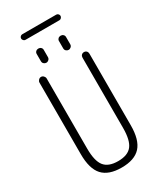

<svg xmlns="http://www.w3.org/2000/svg" viewBox="-251 -1102 1002 1195"><g transform="rotate(-30 250.0 -505.0)"><path d="M372.1 -978.5H127.9Q120.1 -978.5 114.3 -984.9Q108.4 -991.2 108.4 -999Q108.4 -1006.8 114.3 -1012.7Q120.1 -1018.6 127.9 -1018.6H372.1Q379.9 -1018.6 385.7 -1012.7Q391.6 -1006.8 391.6 -999Q391.6 -991.2 385.7 -984.9Q379.9 -978.5 372.1 -978.5ZM304.7 -868.2Q304.7 -877.9 312 -884.8Q319.3 -891.6 330.1 -891.6Q340.8 -891.6 348.1 -884.8Q355.5 -877.9 355.5 -868.2V-815.4Q355.5 -804.7 347.7 -797.4Q339.8 -790 330.1 -790Q320.3 -790 312.5 -796.9Q304.7 -803.7 304.7 -815.4ZM144.5 -868.2Q144.5 -877.9 151.9 -884.8Q159.2 -891.6 169.9 -891.6Q180.7 -891.6 188 -884.8Q195.3 -877.9 195.3 -868.2V-815.4Q195.3 -804.7 187.5 -797.4Q179.7 -790 169.9 -790Q160.2 -790 152.3 -796.9Q144.5 -803.7 144.5 -815.4ZM70.3 -190.4V-704.1Q70.3 -713.9 78.1 -722.2Q85.9 -730.5 96.2 -730.5Q106.4 -730.5 114.3 -722.2Q122.1 -713.9 122.1 -704.1V-200.2Q122.1 -111.3 151.9 -73.7Q181.6 -36.1 251 -36.1Q320.3 -36.1 350.1 -73.7Q379.9 -111.3 379.9 -200.2V-705.1Q379.9 -715.8 386.7 -723.1Q393.6 -730.5 404.8 -730.5Q416 -730.5 422.9 -723.1Q429.7 -715.8 429.7 -705.1V-190.4Q429.7 -85 386.2 -37.6Q342.8 9.8 250 9.8Q157.2 9.8 113.8 -37.6Q70.3 -85 70.3 -190.4Z"/></g></svg>

Font: Rounded Mgen+ 1m light
Style: Regular
Weight: 200
Designer: [Source Han Sans]
Ryoko NISHIZUKA  (kana & ideographs); Paul D. Hunt (Latin, Greek & Cyrillic); Wenlong ZHANG  (bopomofo
Version: Version 1.059.20150602